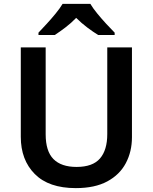

<svg xmlns="http://www.w3.org/2000/svg" viewBox="-20 -958 787 988"><path d="M659 -252Q659 -178 627.5 -118.5Q596 -59 532 -24.5Q468 10 370 10Q231 10 159 -62.5Q87 -135 87 -254V-714H215V-267Q215 -180 255 -139.5Q295 -99 374 -99Q457 -99 494.5 -142.5Q532 -186 532 -268V-714H659ZM445 -938Q458 -916 480.5 -888.5Q503 -861 527 -835Q551 -809 570 -790V-778H485Q459 -794 429 -816.5Q399 -839 372 -866Q346 -839 317 -817Q288 -795 262 -778H178V-790Q197 -810 220.5 -835.5Q244 -861 266.5 -888.5Q289 -916 302 -938Z"/></svg>

Font: Noto Sans Cham SemiBold
Style: Regular
Weight: 600
Version: Version 2.002